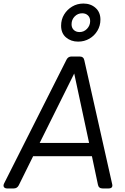

<svg xmlns="http://www.w3.org/2000/svg" viewBox="-36 -1064 708 1084"><path d="M5 0Q-8 0 -13.5 -7.5Q-19 -15 -13 -28L340 -728Q349 -745 368 -745H413Q436 -745 440 -724L597 -26Q604 0 576 0H544Q521 0 517 -21L483 -182H151L70 -18Q61 0 41 0ZM188 -257H467L383 -649ZM405 -829Q365 -829 337 -852.5Q309 -876 309 -919Q309 -954 326 -982Q343 -1010 371.5 -1027Q400 -1044 435 -1044Q476 -1044 503.5 -1019.5Q531 -995 531 -953Q531 -919 514 -890.5Q497 -862 468.5 -845.5Q440 -829 405 -829ZM413 -883Q438 -883 455.5 -901.5Q473 -920 473 -945Q473 -965 460.5 -977Q448 -989 428 -989Q403 -989 385.5 -971Q368 -953 368 -927Q368 -907 380.5 -895Q393 -883 413 -883Z"/></svg>

Font: Pitagon Sans Text
Style: Italic
Weight: 400
Italic angle: -8°
Designer: Travis Tran
Foundry: Pitagon
Version: Version 1.001; ttfautohint (v1.8.4.7-5d5b);gftools[0.9.26]